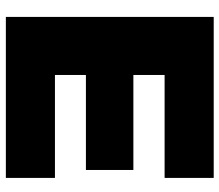

<svg xmlns="http://www.w3.org/2000/svg" viewBox="-68 -700 768 672"><g transform="rotate(-90 316.0 -364.0)"><path d="M592.8 -727.5V0H29.3V-171.9H389.6V-281.2H57.1V-447.3H389.6V-555.7H29.3V-727.5Z"/></g></svg>

Font: Inter Display Black
Style: Regular
Weight: 900
Designer: Rasmus Andersson
Foundry: rsms
Version: Version 4.000;git-a52131595